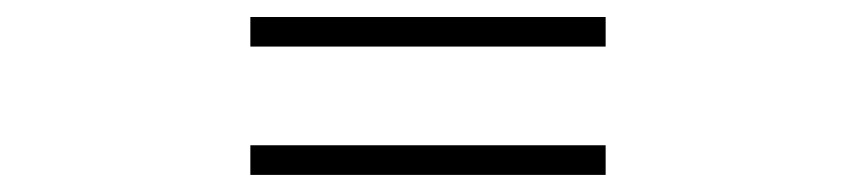

<svg xmlns="http://www.w3.org/2000/svg" viewBox="-20 -485 1017 228"><path d="M699.2 -464.8V-429.7H277.3V-464.8ZM277.3 -277.3V-312.5H699.2V-277.3Z"/></svg>

Font: Min Sans
Style: Regular
Weight: 400
Designer: Jinseong-Kim, NotoSansCJK, Nunito
Foundry: Jinseong-Kim
Version: Version 1.400;Glyphs 3.1.2 (3151)